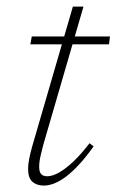

<svg xmlns="http://www.w3.org/2000/svg" viewBox="-20 -568 362 598"><path d="M74.5 -430 79 -454.5H322.5L319.5 -430ZM115 -117.5Q111 -102 107.8 -88.8Q104.5 -75.5 103.2 -65.8Q102 -56 102 -48.5Q102 -32 108.5 -25.5Q115 -19 127 -19Q143 -19 163.2 -30.2Q183.5 -41.5 207.8 -64.2Q232 -87 259 -122L271.5 -112Q248 -79 226.5 -55.8Q205 -32.5 185.8 -18Q166.5 -3.5 149.2 3.2Q132 10 116.5 10Q94.5 10 81 -1.8Q67.5 -13.5 67.5 -42Q67.5 -55.5 70.8 -72.5Q74 -89.5 80 -111L207 -547.5H240Z"/></svg>

Font: Newsreader ExtraLight
Style: Italic
Weight: 250
Italic angle: -17°
Designer: Hugues Gentile
Foundry: Production Type
Version: Version 1.003